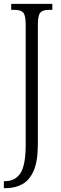

<svg xmlns="http://www.w3.org/2000/svg" viewBox="-20 -734 318 994"><path d="M0 240V204H5Q59 204 86 162.5Q113 121 113 13V-606Q113 -655 100 -669Q87 -683 56 -683H38V-714H251V-683H232Q202 -683 189 -669Q176 -655 176 -604V12Q176 100 154.5 149.5Q133 199 95.5 219.5Q58 240 11 240Z"/></svg>

Font: Noto Serif Ethiopic ExtraCondensed Light
Style: Regular
Weight: 300
Width: 2
Designer: Monotype Design Team
Foundry: Monotype Imaging Inc.
Version: Version 2.102; ttfautohint (v1.8.4.7-5d5b)